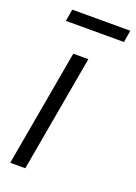

<svg xmlns="http://www.w3.org/2000/svg" viewBox="-136 -757 578 814"><g transform="rotate(20 153.0 -350.0)"><path d="M19 0 112 -526H180L87 0ZM35 -646 44 -700H306L297 -646Z"/></g></svg>

Font: Archivo SemiCondensed Light
Style: Italic
Weight: 300
Width: 4
Italic angle: -10°
Designer: Hector Gatti
Foundry: Omnibus-Type
Version: Version 2.001